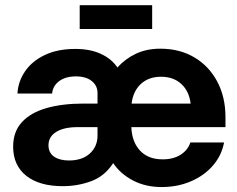

<svg xmlns="http://www.w3.org/2000/svg" viewBox="-20 -717 924 748"><path d="M224.6 8.3Q133.3 8.3 82.3 -32.2Q31.2 -72.8 31.2 -145.5Q31.2 -204.1 65.4 -241.2Q99.6 -278.3 161.1 -295.9Q222.7 -313.5 305.2 -313.5H359.9V-355Q359.9 -383.3 337.4 -401.4Q314.9 -419.4 275.4 -419.4Q235.4 -419.4 210.4 -400.9Q185.5 -382.3 183.1 -352.5H47.9Q50.8 -400.4 78.1 -439.9Q105.5 -479.5 155 -502.9Q204.6 -526.4 273.4 -526.4Q331.1 -526.4 372.6 -507.3Q414.1 -488.3 437.5 -454.1Q468.3 -488.3 509.8 -507.8Q551.3 -527.3 604.5 -527.3Q680.2 -527.3 737.3 -493.4Q794.4 -459.5 826.4 -399.2Q858.4 -338.9 858.4 -260.3V-221.7H491.7Q493.7 -164.6 525.4 -130.4Q557.1 -96.2 613.8 -96.2Q655.8 -96.2 683.8 -114.3Q711.9 -132.3 721.7 -162.1H853Q843.3 -110.8 809.3 -71.8Q775.4 -32.7 723.6 -10.5Q671.9 11.7 609.4 11.7Q547.4 11.7 498.5 -13.7Q449.7 -39.1 420.9 -81.5Q387.7 -30.3 335 -11Q282.2 8.3 224.6 8.3ZM359.9 -221.7H282.2Q228.5 -221.7 198.7 -202.9Q168.9 -184.1 168.9 -151.4Q168.9 -121.6 190.7 -106.7Q212.4 -91.8 248.5 -91.8Q300.3 -91.8 330.1 -119.1Q359.9 -146.5 359.9 -188.5ZM492.7 -313.5H722.7Q716.8 -361.8 686.3 -389.9Q655.8 -418 607.4 -418Q559.1 -418 528.8 -389.9Q498.5 -361.8 492.7 -313.5ZM572.8 -696.8V-604H290.5V-696.8Z"/></svg>

Font: Inter Display
Style: Bold
Weight: 700
Designer: Rasmus Andersson
Foundry: rsms
Version: Version 4.001;git-9221beed3